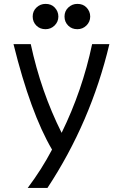

<svg xmlns="http://www.w3.org/2000/svg" viewBox="-20 -762 626 978"><path d="M374 -742.2Q402.8 -742.2 419.9 -724.6Q439.5 -704.6 439.5 -677.7Q439.5 -650.9 419.9 -631.8Q400.9 -613.3 374 -613.3Q346.2 -613.3 328.1 -630.9Q308.6 -649.9 308.6 -677.7Q308.6 -705.6 328.1 -723.9Q347.7 -742.2 374 -742.2ZM211.9 -742.2Q240.7 -742.2 257.8 -724.6Q277.3 -704.6 277.3 -677.7Q277.3 -650.9 257.8 -631.8Q238.8 -613.3 211.9 -613.3Q184.1 -613.3 166 -630.9Q146.5 -649.9 146.5 -677.7Q146.5 -705.6 166 -723.9Q185.5 -742.2 211.9 -742.2ZM48.8 -537.1H136.7Q188.5 -295.9 293.9 -85.4Q399.4 -300.8 449.2 -537.1H537.1Q442.4 -139.6 221.7 195.3H121.1Q192.4 100.6 245.1 0Q135.7 -186.5 48.8 -537.1Z"/></svg>

Font: Consola Mono
Style: Book
Weight: 400
Monospace: yes
Designer: Wojciech Kalinowski "wmk69" (wmk69@o2.pl)
Foundry: Wojciech Kalinowski "wmk69" (wmk69@o2.pl)
Version: Version 2.1.0